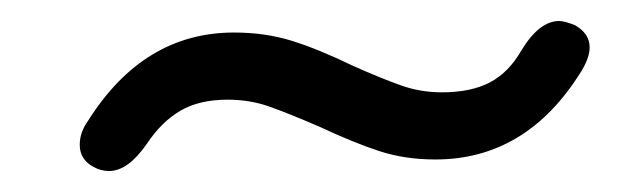

<svg xmlns="http://www.w3.org/2000/svg" viewBox="-20 -408 611 183"><path d="M56 -270Q56 -282 64 -293Q117 -377 203 -377Q233 -377 258.5 -369Q284 -361 317 -345Q344 -333 362.5 -326.5Q381 -320 401 -320Q429 -320 447 -329.5Q465 -339 477 -360Q494 -388 513 -388Q518 -388 528 -384Q542 -376 542 -363Q542 -353 534 -340Q482 -256 395 -256Q366 -256 341.5 -264Q317 -272 285 -287Q255 -300 236.5 -306.5Q218 -313 197 -313Q170 -313 152 -302.5Q134 -292 120 -271Q102 -245 84 -245Q76 -245 69 -249Q56 -256 56 -270Z"/></svg>

Font: Kodchasan
Style: Italic
Weight: 400
Italic angle: -10°
Version: Version 1.000; ttfautohint (v1.6)